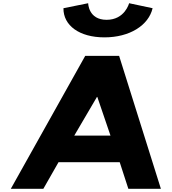

<svg xmlns="http://www.w3.org/2000/svg" viewBox="-20 -1172 1066 1192"><path d="M781.5 -1152C781.5 -1152 755.5 -1049 641.8 -1049C528.1 -1049 527.4 -1152 527.4 -1152L373.9 -1121C372.7 -1014 472.3 -940 628.4 -940C784.5 -940 902.3 -1014 927.4 -1121ZM719.6 -825H509L47.2 0H249.2L343.3 -165H723.2L776.8 0H978.8ZM666 -330H441L581.8 -570H584.2Z"/></svg>

Font: Hussar
Style: BdSuprExtOblOne
Weight: 700
Foundry: Cannot Into Space Fonts
Version: Version 2.00